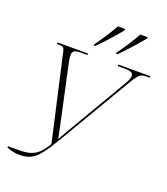

<svg xmlns="http://www.w3.org/2000/svg" viewBox="-165 -1045 1014 1166"><g transform="rotate(20 341.5 -462.0)"><path d="M14 -11 17 -19H86Q130 -19 159.5 -28Q189 -37 212 -59Q235 -81 259 -121L146 -621Q138 -659 133.5 -676.5Q129 -694 121.5 -699Q114 -704 99 -704H81L83 -714H280L279 -704H230Q206 -704 194.5 -696Q183 -688 183 -668Q183 -649 191 -613L273 -233Q276 -221 279 -203.5Q282 -186 287 -164Q298 -184 306.5 -198.5Q315 -213 326 -232L552 -617Q563 -636 569.5 -651Q576 -666 576 -678Q576 -704 521 -704H475L476 -714H683L681 -704H663Q643 -704 630.5 -699.5Q618 -695 605.5 -679Q593 -663 572 -628L299 -165Q259 -97 229.5 -59.5Q200 -22 170 -7.5Q140 7 98 7Q71 7 49 1Q27 -5 14 -11ZM441 -779Q467 -815 493.5 -856Q520 -897 539 -931H587L585 -922Q571 -904 547.5 -877Q524 -850 498 -822Q472 -794 449 -771H440ZM296 -779Q322 -815 348.5 -856Q375 -897 394 -931H442L440 -922Q425 -903 402 -876.5Q379 -850 353 -821.5Q327 -793 303 -771H295Z"/></g></svg>

Font: Noto Serif Display SemiCondensed ExtraLight
Style: Italic
Weight: 200
Width: 4
Italic angle: -12°
Designer: Monotype Design Team
Foundry: Monotype Imaging Inc.
Version: Version 2.009